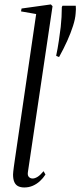

<svg xmlns="http://www.w3.org/2000/svg" viewBox="-20 -837 363 868"><path d="M106 -58Q104 -43.5 110.8 -36.8Q117.5 -30 127.5 -30Q137.5 -30 149.8 -37.5Q162 -45 177 -63L185.5 -48Q175 -31.5 160.5 -18.2Q146 -5 128.2 2.8Q110.5 10.5 90 10.5Q74 10.5 62.5 5Q51 -0.5 45 -13.5Q39 -26.5 39 -48Q39 -53 40 -61.8Q41 -70.5 42.5 -82.2Q44 -94 46 -107L143.5 -773.5L75 -785.5L77.5 -798.5L210 -817L217.5 -809ZM247 -579 235 -584 234 -585.5Q241 -618 246 -652.5Q251 -687 254.5 -715Q257 -738 258.2 -760Q259.5 -782 259.5 -805L262.5 -811H322.5Q323.5 -803 323.2 -795.8Q323 -788.5 322 -777Q320.5 -752 310.2 -720Q300 -688 283.8 -652Q267.5 -616 247 -579Z"/></svg>

Font: Merriweather 144pt Light
Style: Italic
Weight: 300
Italic angle: -7.8°
Version: Version 2.101